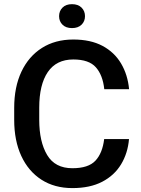

<svg xmlns="http://www.w3.org/2000/svg" viewBox="-20 -915 693 944"><path d="M492.2 -231.4H614.3Q608.4 -161.6 575.2 -106.9Q542 -52.2 482.2 -21.2Q422.4 9.8 335.9 9.8Q248 9.8 183.8 -31.5Q119.6 -72.8 84.7 -148.2Q49.8 -223.6 49.8 -325.7V-384.8Q49.8 -487.3 85.4 -562.7Q121.1 -638.2 186.3 -679.4Q251.5 -720.7 340.3 -720.7Q425.3 -720.7 483.9 -689.5Q542.5 -658.2 575.2 -603Q607.9 -547.9 614.7 -476.6H492.7Q485.4 -545.4 451.4 -584Q417.5 -622.6 340.3 -622.6Q257.3 -622.6 215.1 -560.8Q172.9 -499 172.9 -385.7V-325.7Q172.9 -218.3 211.7 -153.1Q250.5 -87.9 335.9 -87.9Q414.6 -87.9 449.2 -125Q483.9 -162.1 492.2 -231.4ZM270.5 -835.4Q270.5 -860.8 287.4 -877.7Q304.2 -894.5 334 -894.5Q363.8 -894.5 380.9 -877.7Q397.9 -860.8 397.9 -835.4Q397.9 -810.1 380.9 -793.5Q363.8 -776.9 334 -776.9Q304.2 -776.9 287.4 -793.5Q270.5 -810.1 270.5 -835.4Z"/></svg>

Font: Vazirmatn UI Medium
Style: Regular
Weight: 500
Designer: Saber Rastikerdar
Foundry: Saber Rastikerdar
Version: Version 33.003